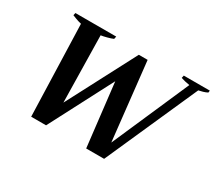

<svg xmlns="http://www.w3.org/2000/svg" viewBox="-130 -951 1346 1206"><g transform="rotate(30 542.5 -348.5)"><path d="M174 -659Q152 -664 131.5 -672Q111 -680 106 -682L110 -700H406L402 -681Q386 -674 359.5 -667Q333 -660 317 -658L326 -175L586 -672H650L712 -108L956 -666Q919 -672 892 -681L896 -700H1085L1083 -685Q1070 -678 1051.5 -672.5Q1033 -667 1021 -665L724 3H594L541 -454L303 3H195Z"/></g></svg>

Font: Trirong
Style: Bold Italic
Weight: 700
Italic angle: -12°
Designer: Katatrad Team
Foundry: CadsonDemak
Version: Version 1.001